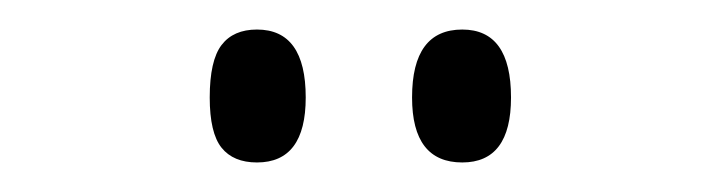

<svg xmlns="http://www.w3.org/2000/svg" viewBox="-20 -761 488 130"><path d="M122 -695Q122 -720 130 -730.5Q138 -741 154 -741Q187 -741 187 -695Q187 -651 154 -651Q138 -651 130 -661Q122 -671 122 -695ZM259 -695Q259 -741 293 -741Q326 -741 326 -695Q326 -651 293 -651Q259 -651 259 -695Z"/></svg>

Font: Noto Serif CondLight
Style: Regular
Weight: 300
Width: 3
Designer: Monotype Design Team
Foundry: Monotype Imaging Inc.
Version: Version 1.001